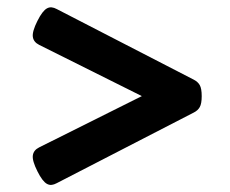

<svg xmlns="http://www.w3.org/2000/svg" viewBox="-20 -552 640 534"><path d="M88.9 -427.2Q73.2 -435.1 71.3 -449.7Q69.3 -464.4 84 -493.7Q91.3 -508.3 97.9 -516.8Q104.5 -525.4 110.8 -528.8Q117.2 -532.2 123.8 -531.5Q130.4 -530.8 137.7 -526.9L518.6 -330.6Q530.3 -324.7 535.6 -315.2Q541 -305.7 541 -284.7Q541 -263.7 535.6 -254.2Q530.3 -244.6 518.6 -238.8L137.7 -42.5Q130.4 -38.6 123.8 -37.8Q117.2 -37.1 110.8 -40.5Q104.5 -43.9 97.9 -52.5Q91.3 -61 84 -75.7Q69.3 -105 71.3 -119.6Q73.2 -134.3 88.9 -142.1L374.5 -284.7Z"/></svg>

Font: Courier Prime
Style: Bold
Weight: 700
Monospace: yes
Designer: Alan Dague-Greene
Foundry: Quote-Unquote Apps
Version: Version 1.202